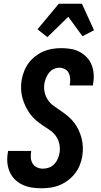

<svg xmlns="http://www.w3.org/2000/svg" viewBox="-20 -1001 540 1029"><path d="M202 8Q175 8 149.5 4Q124 0 100.5 -11Q77 -22 59.5 -39.5Q42 -57 32 -80Q22 -103 19.5 -129Q17 -155 22 -182L23 -192H147V-187Q144 -170 145.5 -153.5Q147 -137 155.5 -123.5Q164 -110 179 -103.5Q194 -97 211 -97Q227 -97 243 -103Q259 -109 271 -121.5Q283 -134 289.5 -149.5Q296 -165 299 -181Q303 -206 298 -229.5Q293 -253 279.5 -272Q266 -291 246.5 -304Q227 -317 207.5 -330Q188 -343 171 -358Q154 -373 140.5 -391.5Q127 -410 117 -431Q107 -452 100.5 -475Q94 -498 93 -522.5Q92 -547 96 -572Q100 -595 109 -618.5Q118 -642 133 -662.5Q148 -683 168.5 -699Q189 -715 212 -725Q235 -735 259.5 -739Q284 -743 307 -743Q333 -743 358.5 -739Q384 -735 406 -723.5Q428 -712 445 -694Q462 -676 471 -653.5Q480 -631 482 -605Q484 -579 479 -553L478 -543H354V-548Q357 -564 356 -580Q355 -596 348.5 -609.5Q342 -623 328 -630.5Q314 -638 298 -638Q283 -638 268 -631Q253 -624 243 -611.5Q233 -599 227 -584Q221 -569 218 -554Q214 -529 219.5 -505.5Q225 -482 238 -463.5Q251 -445 270.5 -431.5Q290 -418 309 -405Q328 -392 345.5 -377Q363 -362 377 -344Q391 -326 401 -305Q411 -284 417 -261Q423 -238 424 -213.5Q425 -189 421 -164Q417 -140 407.5 -116Q398 -92 382 -71.5Q366 -51 345 -35Q324 -19 300 -9Q276 1 251 4.5Q226 8 202 8ZM234 -802 181 -844 295 -981H419L484 -839L422 -807L346 -911Z"/></svg>

Font: Iosevka Extrabold Oblique
Style: Regular
Weight: 800
Italic angle: -9°
Monospace: yes
Designer: Belleve Invis
Foundry: Belleve Invis
Version: Version 32.5.0; ttfautohint (v1.8.4)